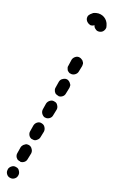

<svg xmlns="http://www.w3.org/2000/svg" viewBox="-52 -575 380 640"><g transform="rotate(5 138.0 -255.0)"><path d="M-5 19Q-2 27 5 30Q13 34 21 31Q29 28 32 21L33 19Q36 12 33 4Q31 -4 23 -7Q16 -11 8 -8Q0 -5 -4 2V3Q-8 11 -5 19ZM21 -46Q21 -50 23 -54L32 -74Q34 -78 37 -80Q40 -83 44 -84Q48 -86 52 -86Q55 -85 59 -84Q67 -80 69 -72Q72 -65 69 -57L59 -37Q56 -30 49 -27Q42 -24 35 -26Q34 -27 33 -28Q31 -28 30 -29Q27 -31 25 -33Q23 -36 22 -39Q21 -42 21 -46ZM59 -130 68 -150Q72 -158 80 -161Q88 -164 95 -160Q103 -156 105 -149Q108 -141 105 -133L95 -113Q92 -107 85 -104Q78 -100 71 -103Q70 -103 69 -104Q67 -105 66 -105Q60 -109 58 -116Q56 -124 59 -130ZM95 -207 104 -227Q108 -234 116 -237Q124 -240 131 -236Q139 -233 141 -225Q144 -217 141 -210L131 -190Q128 -183 121 -180Q114 -177 107 -179Q106 -180 105 -180Q103 -181 102 -181Q96 -186 94 -193Q92 -200 95 -207ZM129 -275Q129 -279 131 -283L140 -303Q144 -311 152 -313Q160 -316 167 -313Q171 -311 173 -308Q176 -305 177 -301Q179 -298 179 -294Q178 -290 177 -286L167 -266Q164 -259 157 -256Q150 -253 143 -255Q142 -256 141 -257Q139 -257 138 -258Q135 -260 133 -262Q131 -265 130 -268Q129 -272 129 -275ZM165 -352Q165 -356 167 -359L176 -380Q180 -387 188 -390Q196 -393 203 -389Q207 -387 209 -384Q212 -382 213 -378Q215 -374 215 -370Q214 -366 213 -362L203 -342Q200 -336 193 -333Q186 -330 179 -332Q178 -332 177 -333Q175 -334 174 -334Q171 -336 169 -339Q167 -341 166 -344Q165 -348 165 -352ZM228 -500Q222 -503 218 -509Q216 -512 215 -516Q214 -520 215 -524Q216 -528 218 -531Q221 -534 224 -536Q229 -539 234 -541Q239 -542 244 -542Q252 -542 259 -539Q266 -536 271 -531Q276 -526 279 -519Q282 -512 282 -504Q282 -501 282 -497Q280 -489 273 -484Q267 -480 259 -481Q251 -482 247 -488Q242 -493 242 -501Q235 -498 228 -500Z"/></g></svg>

Font: FRB American Cursive Dashed
Style: Bold Italic
Weight: 700
Italic angle: -25°
Version: Version 2.0;Modular Font Editor K font №1